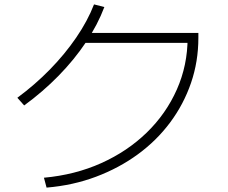

<svg xmlns="http://www.w3.org/2000/svg" viewBox="-20 -826 1040 874"><path d="M180 -17Q322 -30 441 -83.5Q560 -137 648 -222.5Q736 -308 785 -418.5Q834 -529 834 -654L855 -631H355V-676H883V-654Q883 -546 849.5 -448.5Q816 -351 754.5 -268.5Q693 -186 607.5 -123.5Q522 -61 417 -21.5Q312 18 192 28ZM59 -381Q139 -440 207 -509.5Q275 -579 327 -655Q379 -731 408 -806L455 -794Q425 -714 371.5 -634Q318 -554 246.5 -481Q175 -408 90 -346Z"/></svg>

Font: M PLUS 1 Light
Style: Regular
Weight: 300
Designer: Coji Morishita
Foundry: UNDERFOREST DESIGN
Version: Version 1.001